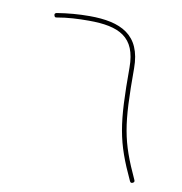

<svg xmlns="http://www.w3.org/2000/svg" viewBox="-70 -649 686 724"><g transform="rotate(10 272.5 -287.0)"><path d="M84.5 -563C85.9 -557.1 88.9 -554.7 94.2 -556.2C134.8 -563.5 175.3 -565.4 215.8 -565.4C332 -565.4 397.5 -535.2 397.5 -418C397.5 -201.7 407.7 -137.2 473.6 3.4C476.1 8.8 479.5 10.3 484.9 7.8C490.2 5.4 491.7 2 489.3 -3.4C424.8 -142.6 415 -201.2 415 -418C415 -546.9 335 -583 215.8 -583C174.3 -583 132.8 -579.6 91.3 -572.8C85.4 -571.3 83 -568.4 84.5 -563Z"/></g></svg>

Font: Mikhak Thin
Style: Regular
Weight: 100
Designer: Amin Abedi
Version: Version 3.2